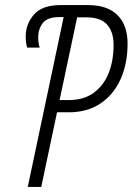

<svg xmlns="http://www.w3.org/2000/svg" viewBox="-20 -734 521 754"><path d="M89 0 230 -667H214Q166 -667 148 -643.5Q130 -620 130 -588Q130 -576 131.5 -565.5Q133 -555 136 -547H87Q84 -555 82.5 -565.5Q81 -576 81 -591Q81 -640 113.5 -677Q146 -714 217 -714H326Q403 -714 442 -674Q481 -634 481 -563Q481 -485 454 -424Q427 -363 375 -328Q323 -293 250 -293H204L142 0ZM249 -341Q309 -341 348 -369.5Q387 -398 406.5 -446.5Q426 -495 426 -558Q426 -609 400.5 -637.5Q375 -666 318 -666H283L214 -341Z"/></svg>

Font: Noto Sans ExtraCondensed Light
Style: Italic
Weight: 300
Width: 2
Italic angle: -12°
Designer: Monotype Design Team
Foundry: Monotype Imaging Inc.
Version: Version 2.013; ttfautohint (v1.8.4.7-5d5b)